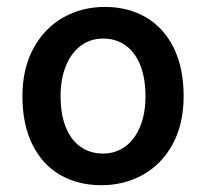

<svg xmlns="http://www.w3.org/2000/svg" viewBox="-20 -528 601 560"><path d="M285.6 -507.8Q354 -507.8 406 -477.3Q458 -446.8 486.8 -388.2Q515.6 -329.6 515.6 -247.1Q515.6 -166 483.4 -107.2Q451.2 -48.3 396.5 -18.1Q341.8 12.2 275.9 12.2Q207.5 12.2 155.5 -17.8Q103.5 -47.9 74.5 -106.4Q45.4 -165 45.4 -247.1Q45.4 -328.1 77.6 -387.2Q109.9 -446.3 164.6 -477.1Q219.2 -507.8 285.6 -507.8ZM280.8 -80.1Q316.4 -80.1 344.5 -100.1Q372.6 -120.1 388.4 -158Q404.3 -195.8 404.3 -247.1Q404.3 -299.3 389.4 -337.2Q374.5 -375 346.7 -395.3Q318.8 -415.5 280.8 -415.5Q244.6 -415.5 216.6 -395.3Q188.5 -375 172.6 -336.7Q156.7 -298.3 156.7 -247.1Q156.7 -195.3 171.6 -157.7Q186.5 -120.1 214.6 -100.1Q242.7 -80.1 280.8 -80.1Z"/></svg>

Font: Lesson One Medium
Style: Regular
Weight: 500
Designer: But Ko, Victor Gaultney, Annie Olsen, Julie Remington, Don Collingsworth, Eric Hays, Becca Hirsbrunner
Version: Version 1.100